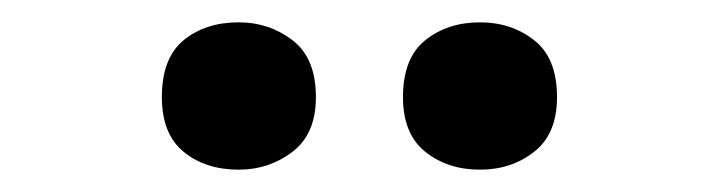

<svg xmlns="http://www.w3.org/2000/svg" viewBox="-20 -773 633 172"><path d="M125 -686Q125 -721 144.5 -737Q164 -753 194 -753Q221 -753 242 -737Q263 -721 263 -686Q263 -653 242 -637Q221 -621 194 -621Q164 -621 144.5 -637Q125 -653 125 -686ZM341 -686Q341 -721 361 -737Q381 -753 410 -753Q438 -753 458.5 -737Q479 -721 479 -686Q479 -653 458.5 -637Q438 -621 410 -621Q381 -621 361 -637Q341 -653 341 -686Z"/></svg>

Font: Noto Sans Meetei Mayek
Style: Bold
Weight: 700
Designer: Monotype Design Team and Neelakash Kshetrimayum
Foundry: Monotype Imaging Inc.
Version: Version 2.002; ttfautohint (v1.8.4.7-5d5b)